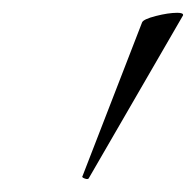

<svg xmlns="http://www.w3.org/2000/svg" viewBox="-20 -751 306 300"><path d="M109 -476 202 -716Q204 -721 223.5 -726Q243 -731 257 -731Q267 -731 266 -727L119 -473Q118 -470 112.5 -472Q107 -474 109 -476Z"/></svg>

Font: Cormorant Infant
Style: Italic
Weight: 400
Italic angle: -10°
Designer: Christian Thalmann (Catharsis Fonts)
Foundry: Catharsis Fonts
Version: Version 4.000